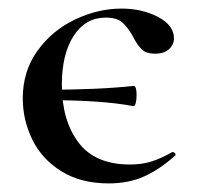

<svg xmlns="http://www.w3.org/2000/svg" viewBox="-20 -415 460 447"><path d="M84 -182V-206Q209 -206 291 -215Q298 -215 298 -194Q298 -183 296 -175Q294 -167 290 -168Q217 -182 84 -182ZM33 -186Q33 -249 67 -296.5Q101 -344 154.5 -369.5Q208 -395 263 -395Q311 -395 348 -375.5Q385 -356 385 -326Q385 -311 373.5 -300.5Q362 -290 341 -290Q320 -290 309.5 -300.5Q299 -311 289 -331Q277 -352 264.5 -363Q252 -374 226 -374Q179 -374 151.5 -331.5Q124 -289 124 -218Q124 -135 162.5 -83.5Q201 -32 283 -32Q310 -32 332.5 -39Q355 -46 381 -61H382Q385 -61 387.5 -58Q390 -55 388 -53Q351 -20 315 -4Q279 12 233 12Q168 12 122.5 -16.5Q77 -45 55 -90.5Q33 -136 33 -186Z"/></svg>

Font: Cormorant Garamond SemiBold
Style: Regular
Weight: 600
Designer: Christian Thalmann (Catharsis Fonts)
Foundry: Catharsis Fonts
Version: Version 4.000